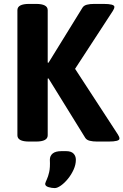

<svg xmlns="http://www.w3.org/2000/svg" viewBox="-20 -722 631 982"><path d="M129 2Q69 2 69 -30V-670Q69 -702 129 -702H164Q224 -702 224 -670V-402L228 -401L402 -683Q409 -694 424.5 -698Q440 -702 462 -702H509Q565 -702 565 -687Q565 -678 557 -666L364 -370L583 -34Q591 -22 591 -13Q591 2 535 2H477Q455 2 439 -2Q423 -6 416 -17L228 -321L224 -320V-30Q224 2 164 2ZM260 240Q245 240 228 235Q211 230 211 218Q213 209 219.5 195.5Q226 182 231.5 158.5Q237 135 235 95Q235 75 249.5 63Q264 51 295 51H318Q344 51 356 63.5Q368 76 368 95Q368 120 356.5 145.5Q345 171 327.5 192.5Q310 214 291.5 227Q273 240 260 240Z"/></svg>

Font: Asap
Style: Bold
Weight: 700
Designer: Pablo Cosgaya
Foundry: Omnibus-Type
Version: Version 3.001; ttfautohint (v1.8.3)